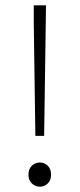

<svg xmlns="http://www.w3.org/2000/svg" viewBox="-20 -690 299 722"><path d="M113 -179 107 -599V-670H153L152 -599L146 -179ZM130 12Q113 12 100 0Q87 -12 87 -33Q87 -55 100 -67Q113 -79 130 -79Q147 -79 159.5 -67Q172 -55 172 -33Q172 -12 159.5 0Q147 12 130 12Z"/></svg>

Font: hySource Sans Pro Light
Style: Regular
Weight: 300
Designer: Paul D. Hunt
Foundry: Adobe Systems Incorporated
Version: Version 2.021;PS 2.000;hotconv 1.0.86;makeotf.lib2.5.63406